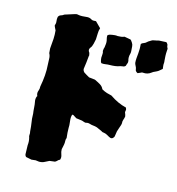

<svg xmlns="http://www.w3.org/2000/svg" viewBox="-100 -746 765 832"><g transform="rotate(15 282.0 -330.0)"><path d="M460 -286Q459 -278 456 -270.5Q453 -263 454 -254Q454 -250 452 -244Q450 -237 447 -229.5Q444 -222 442 -214Q441 -207 440 -200.5Q439 -194 438 -189Q430 -174 416 -182Q409 -186 402.5 -189.5Q396 -193 388 -194Q382 -194 377 -198Q360 -206 354 -208.5Q348 -211 329 -213Q323 -214 317.5 -216Q312 -218 305 -216Q300 -214 294.5 -216.5Q289 -219 284 -220Q279 -221 273 -221.5Q267 -222 262 -223Q258 -222 248 -229.5Q238 -237 236 -233Q232 -223 234.5 -203.5Q237 -184 236 -175Q236 -154 239 -130Q236 -123 236.5 -116.5Q237 -110 236 -102Q235 -95 233.5 -89Q232 -83 231 -78Q231 -66 235.5 -54.5Q240 -43 236 -32Q228 -28 226.5 -25.5Q225 -23 217 -18Q207 -17 193 -15Q184 -11 174 -5.5Q164 0 150 0Q139 -2 134.5 -2Q130 -2 116 0Q110 -1 103.5 -2.5Q97 -4 91 -5Q85 -10 85 -18Q85 -28 84.5 -37.5Q84 -47 84 -56Q85 -65 84.5 -73Q84 -81 82 -89Q79 -96 80 -102.5Q81 -109 79 -116Q78 -127 77 -138.5Q76 -150 74 -161Q72 -172 72 -183.5Q72 -195 70 -206Q69 -215 68.5 -225Q68 -235 66 -245Q63 -258 67 -269Q71 -273 68 -275Q64 -286 68 -296Q72 -306 71 -316Q76 -342 78 -367Q80 -392 78 -417Q77 -430 77 -442.5Q77 -455 71 -466Q71 -473 70 -479.5Q69 -486 70 -493Q72 -511 73 -530Q74 -549 72 -568Q71 -570 69.5 -573Q68 -576 67 -578Q63 -586 63 -589Q67 -598 65.5 -607.5Q64 -617 66 -627Q70 -635 77.5 -637Q85 -639 91 -644Q102 -648 113 -651Q124 -654 135 -658Q138 -659 141.5 -659.5Q145 -660 148 -659Q158 -657 167.5 -657.5Q177 -658 186 -659Q200 -661 210 -654Q215 -651 220.5 -651.5Q226 -652 231 -652L256 -627Q252 -615 252 -602Q252 -589 251 -576Q250 -569 246.5 -555Q243 -541 238 -536Q229 -525 237 -514Q239 -513 239 -510Q239 -507 240 -505Q242 -502 240 -498Q239 -483 237 -468.5Q235 -454 233 -439Q233 -431 240 -424Q246 -420 252 -416.5Q258 -413 265 -409Q273 -408 279.5 -407.5Q286 -407 292 -406Q305 -400 317 -393Q329 -386 334 -374Q346 -367 357.5 -363.5Q369 -360 379 -358Q415 -333 453 -324Q457 -317 455.5 -311.5Q454 -306 455 -301Q457 -298 458 -294Q459 -290 460 -286ZM564 -527Q554 -518 549 -514.5Q544 -511 535 -507Q527 -504 521 -499Q506 -487 485 -489H481Q477 -487 472.5 -485Q468 -483 463 -481Q452 -487 452 -494Q451 -502 447.5 -508Q444 -514 442 -521Q441 -532 442 -543Q443 -554 444 -565Q446 -585 444 -607Q449 -612 455.5 -614Q462 -616 467 -621Q472 -626 478 -629Q484 -632 488 -635Q494 -637 498.5 -637.5Q503 -638 507 -639Q512 -641 517.5 -641.5Q523 -642 528 -642Q533 -642 537.5 -642.5Q542 -643 546 -643Q552 -643 553 -639Q557 -635 557 -630Q557 -625 560 -620Q562 -618 561.5 -614.5Q561 -611 561 -608Q560 -596 560.5 -584.5Q561 -573 562 -562Q563 -558 562.5 -554Q562 -550 562 -545Q562 -540 563 -535.5Q564 -531 564 -527ZM412 -566Q412 -563 412 -560Q412 -557 411 -554Q406 -537 411 -522Q412 -515 409.5 -509.5Q407 -504 406 -499Q401 -493 394 -493Q392 -492 388.5 -492Q385 -492 383 -491Q373 -487 361 -485.5Q349 -484 337 -484Q328 -484 319.5 -482.5Q311 -481 301 -482Q297 -486 297 -488Q296 -492 295 -496.5Q294 -501 294 -505Q294 -513 295 -520.5Q296 -528 293 -535Q293 -537 293.5 -540Q294 -543 294 -545Q297 -553 297 -560Q300 -576 296 -589Q295 -592 294.5 -596.5Q294 -601 294 -605Q299 -610 304 -611Q309 -612 314 -613Q320 -614 326 -614.5Q332 -615 338 -614Q346 -614 353.5 -615Q361 -616 368 -619Q375 -618 382 -616.5Q389 -615 396 -614L400 -610Q403 -606 405.5 -602Q408 -598 409 -595Q411 -587 411 -580Q411 -573 412 -566Z"/></g></svg>

Font: Darumadrop One
Style: Regular
Weight: 400
Version: Version 1.000